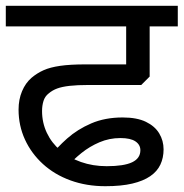

<svg xmlns="http://www.w3.org/2000/svg" viewBox="-27 -642 633 662"><path d="M336 0Q271 0 216 -20Q161 -40 121 -76.5Q81 -113 59 -161Q37 -209 37 -264Q37 -299 49 -327.5Q61 -356 82 -374Q101 -390 123.5 -400Q146 -410 180.5 -415Q215 -420 268 -420H408V-551H-7V-622H586V-551H489V-378L460 -349H279Q239 -349 213 -346Q187 -343 170.5 -337Q154 -331 141 -320Q128 -310 123 -294Q118 -278 118 -259Q118 -219 134.5 -184Q151 -149 181 -123.5Q211 -98 252 -83.5Q293 -69 341 -69Q400 -69 428.5 -82.5Q457 -96 457 -124Q457 -143 440 -154.5Q423 -166 388 -166Q350 -166 316 -151.5Q282 -137 254 -114.5Q226 -92 204 -67L144 -100Q169 -133 204.5 -164.5Q240 -196 287.5 -216.5Q335 -237 396 -237Q445 -237 476 -222Q507 -207 522 -182Q537 -157 537 -127Q537 -98 526 -74.5Q515 -51 491 -34.5Q467 -18 429 -9Q391 0 336 0Z"/></svg>

Font: lgurmukhi15
Style: Book
Weight: 400
Designer: Jelle Bosma - Monotype Design Team
Foundry: Monotype Imaging Inc.
Version: Version 2.003